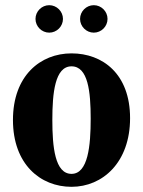

<svg xmlns="http://www.w3.org/2000/svg" viewBox="-20 -713 552 741"><path d="M30 -250C30 -79 136 8 256 8C376 8 482 -86 482 -257C482 -428 376 -507 256 -507C136 -507 30 -421 30 -250ZM330 -255C330 -151 320 -42 256 -42C192 -42 182 -146 182 -250C182 -354 192 -457 256 -457C320 -457 330 -359 330 -255ZM117 -640C117 -611 141 -587 170 -587C199 -587 223 -611 223 -640C223 -669 199 -693 170 -693C141 -693 117 -669 117 -640ZM289 -640C289 -611 313 -587 342 -587C371 -587 395 -611 395 -640C395 -669 371 -693 342 -693C313 -693 289 -669 289 -640Z"/></svg>

Font: Berkshire Swash
Style: Regular
Weight: 700
Designer: Astigmatic (AOETI)
Foundry: Astigmatic (AOETI)
Version: Version 1.000